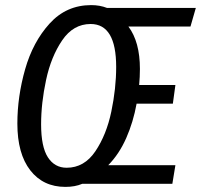

<svg xmlns="http://www.w3.org/2000/svg" viewBox="-20 -720 787 752"><path d="M726 -616H483Q528 -556 528 -450Q528 -419 525 -387H667L657 -314H515Q502 -242 474.5 -179.5Q447 -117 404 -73H667L655 0H302Q274 12 236 12Q149 12 98.5 -53Q48 -118 48 -236Q48 -342 78.5 -449Q109 -556 174.5 -628Q240 -700 337 -700Q371 -700 399 -689H747ZM435 -458Q435 -626 335 -626Q267 -626 223.5 -562Q180 -498 160.5 -407Q141 -316 141 -233Q141 -145 167.5 -104Q194 -63 241 -63Q310 -63 353.5 -127.5Q397 -192 416 -283Q435 -374 435 -458Z"/></svg>

Font: Fira Sans Extra Condensed
Style: Italic
Weight: 400
Width: 3
Italic angle: -8°
Designer: Carrois Corporate & Edenspiekermann AG
Foundry: Carrois Corporate GbR & Edenspiekermann AG
Version: Version 4.203